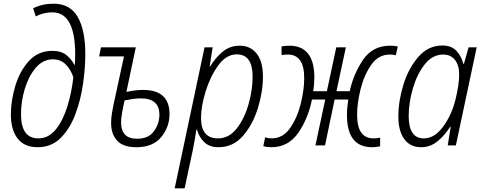

<svg xmlns="http://www.w3.org/2000/svg" viewBox="-20 -789 2623 1042"><path d="M443 -494Q443 -626 401.5 -697.5Q360 -769 271 -769Q209 -769 160 -744L174 -700Q216 -722 264 -722Q388 -722 388 -494Q388 -460 386 -437H384Q369 -466 341 -489.5Q313 -513 264 -513Q187 -513 137 -458Q87 -403 63 -322.5Q39 -242 39 -168Q39 -85 75.5 -37.5Q112 10 184 10Q259 10 309 -40Q359 -90 388.5 -168Q418 -246 430.5 -333Q443 -420 443 -494ZM94 -169Q94 -238 114.5 -306.5Q135 -375 174 -421Q213 -467 267 -467Q309 -467 336.5 -439.5Q364 -412 378 -370Q369 -286 345 -209.5Q321 -133 282 -85.5Q243 -38 188 -38Q94 -38 94 -169Z M900 -170Q900 -301 756 -301Q731 -301 706.5 -297.5Q682 -294 666 -290L717 -532H528L518 -483H653L596 -221Q591 -197 587 -171.5Q583 -146 583 -121Q583 -61 616 -25.5Q649 10 720 10Q810 10 855 -45Q900 -100 900 -170ZM637 -125Q637 -159 656 -244Q675 -248 698 -251.5Q721 -255 745 -255Q845 -255 845 -166Q845 -118 815.5 -77Q786 -36 724 -36Q637 -36 637 -125Z M1071 -148Q1071 -212 1096 -293Q1121 -374 1164.5 -434Q1208 -494 1265 -494Q1351 -494 1351 -373Q1351 -302 1329 -224Q1307 -146 1265 -92Q1223 -38 1163 -38Q1071 -38 1071 -148ZM982 233 1027 22Q1032 -2 1037 -31.5Q1042 -61 1046 -86H1049Q1059 -47 1087.5 -18.5Q1116 10 1166 10Q1245 10 1298.5 -51.5Q1352 -113 1379.5 -202Q1407 -291 1407 -374Q1407 -455 1373 -498Q1339 -541 1281 -541Q1228 -541 1188.5 -508.5Q1149 -476 1121 -429H1118L1134 -532H1090L928 233Z M1673 -249H1745L1692 0H1744L1796 -249H1870Q1863 -203 1863 -164Q1863 10 2000 10Q2019 10 2043 5V-42Q2026 -38 2007 -38Q1918 -38 1918 -166Q1918 -229 1937 -305.5Q1956 -382 1995 -437.5Q2034 -493 2095 -493Q2115 -493 2128 -489L2139 -537Q2120 -541 2097 -541Q2001 -541 1949 -462.5Q1897 -384 1878 -294H1806L1857 -532H1805L1754 -294H1680Q1686 -331 1686 -368Q1686 -541 1550 -541Q1527 -541 1508 -537V-490Q1526 -493 1542 -493Q1631 -493 1631 -365Q1631 -302 1612 -225.5Q1593 -149 1554 -93.5Q1515 -38 1454 -38Q1435 -38 1419 -44L1409 4Q1428 10 1452 10Q1545 10 1599 -68.5Q1653 -147 1673 -249Z M2198 -159Q2198 -231 2220.5 -308.5Q2243 -386 2285 -439.5Q2327 -493 2385 -493Q2426 -493 2449 -464Q2472 -435 2472 -384Q2472 -331 2452 -249Q2431 -164 2384.5 -101Q2338 -38 2280 -38Q2198 -38 2198 -159ZM2423 -101H2426L2410 0H2454L2567 -532H2523L2498 -443H2494Q2485 -482 2458 -512Q2431 -542 2381 -542Q2304 -542 2250.5 -480.5Q2197 -419 2169.5 -330Q2142 -241 2142 -157Q2142 -77 2174.5 -33.5Q2207 10 2265 10Q2316 10 2356 -23.5Q2396 -57 2423 -101Z"/></svg>

Font: Noto Sans UI SemiCondensed Light
Style: Italic
Weight: 300
Width: 4
Designer: Monotype Design Team
Foundry: Monotype Imaging Inc.
Version: 1.001